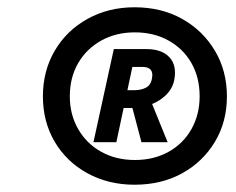

<svg xmlns="http://www.w3.org/2000/svg" viewBox="-20 -730 648 528"><path d="M350 -222Q278 -222 220.5 -253.5Q163 -285 130.5 -340Q98 -395 98 -465Q98 -535 130.5 -590.5Q163 -646 220.5 -678Q278 -710 350 -710Q424 -710 481 -678Q538 -646 571 -590.5Q604 -535 604 -465Q604 -395 571 -340Q538 -285 481 -253.5Q424 -222 350 -222ZM369 -339 337 -460 391 -462 441 -339ZM351 -290Q403 -290 443.5 -312.5Q484 -335 506.5 -375Q529 -415 529 -465Q529 -517 506.5 -556.5Q484 -596 443.5 -618.5Q403 -641 351 -641Q299 -641 258.5 -618.5Q218 -596 195 -556.5Q172 -517 172 -465Q172 -415 195 -375Q218 -335 258.5 -312.5Q299 -290 351 -290ZM237 -339 293 -595H383Q425 -595 446 -572.5Q467 -550 459 -509Q452 -476 418.5 -454.5Q385 -433 338 -433H263L274 -482H350Q368 -482 381.5 -489Q395 -496 398 -515Q401 -530 394.5 -538Q388 -546 371 -546H344L300 -339Z"/></svg>

Font: Ysabeau Infant ExtraBold
Style: Italic
Weight: 800
Italic angle: -12°
Designer: Christian Thalmann (Catharsis Fonts)
Version: Version 2.001;gftools[0.9.30]; featfreeze: ss01,ss02,lnum